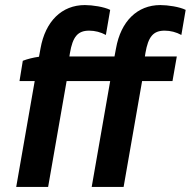

<svg xmlns="http://www.w3.org/2000/svg" viewBox="-20 -738 753 758"><path d="M70 -498 57 -418H117L44 0H170L243 -418H415L342 0H468L541 -418H661L678 -515H552L554 -528C565 -593 585 -617 630 -617C653 -617 676 -611 696 -600L713 -699C689 -711 643 -718 613 -718C522 -718 457 -654 438 -547L432 -515H254L256 -528C267 -593 287 -617 332 -617C355 -617 378 -611 398 -600L415 -699C391 -711 345 -718 315 -718C224 -718 159 -654 140 -547L134 -514C112 -511 88 -505 70 -498Z"/></svg>

Font: Fixel Text 20240404 SemiBold
Style: Italic
Weight: 600
Width: 4
Italic angle: -10°
Designer: AlfaBravo + MacPaw
Foundry: Kyrylo Tkachov, Marchela Mozhyna, Serhii Makarenko, Maria Weinstein, Zakhar Kryvoshyya
Version: Version 1.211;Glyphs 3.2 (3225)